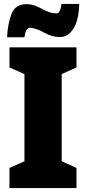

<svg xmlns="http://www.w3.org/2000/svg" viewBox="-20 -954 437 974"><path d="M368 0H28V-102L104 -136V-578L28 -612V-714H368V-612L293 -578V-136L368 -102ZM382 -934H292Q286 -886 267 -886Q232 -886 192 -909.5Q152 -933 114 -933Q58 -933 38.5 -883.5Q19 -834 16 -765H104Q108 -795 116 -804Q124 -813 130 -813Q160 -813 202 -789.5Q244 -766 284 -766Q324 -766 351.5 -807Q379 -848 382 -934Z"/></svg>

Font: Noto Sans Display SemiCondensed Black
Style: Regular
Weight: 900
Width: 4
Designer: Monotype Design Team
Foundry: Monotype Imaging Inc.
Version: Version 1.900